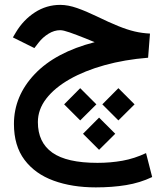

<svg xmlns="http://www.w3.org/2000/svg" viewBox="-20 -457 698 807"><path d="M410.1 -18.4 477.6 -86.4 545.6 -18.4 477.6 49.1ZM249.6 -18.4 317.1 -86.4 385.1 -18.4 317.1 49.1ZM328.9 105.2 396.4 37.3 464.4 105.2 396.4 172.7ZM377.9 -279.8Q369.6 -283.2 362.5 -286.1Q355.5 -289.1 339.8 -295.4Q299.3 -311.5 272.7 -320.8Q246.1 -330.1 232.9 -330.1Q208 -330.1 183.8 -315.2Q159.7 -300.3 142.6 -278.3L124.5 -254.9L34.2 -299.8L46.9 -321.3Q78.1 -373.5 126.7 -405Q175.3 -436.5 233.4 -436.5Q266.1 -436.5 304.2 -423.1Q342.3 -409.7 385.7 -388.7Q439 -362.8 477.1 -347.4Q515.1 -332 546.4 -324.7Q577.6 -317.4 610.4 -315.9L602.5 -214.4Q503.9 -206.5 419.7 -183.1Q335.4 -159.7 272.5 -123.8Q209.5 -87.9 174.3 -42.2Q139.2 3.4 139.2 56.2Q139.2 141.6 200 184.6Q260.7 227.5 389.6 227.5Q444.8 227.5 494.9 218.5Q544.9 209.5 593.8 186.5L619.6 287.1Q568.4 311.5 510 321Q451.7 330.6 382.8 330.6Q282.7 330.6 205.1 302.2Q127.4 273.9 83 214.8Q38.6 155.8 38.6 64Q38.6 -53.2 125.7 -145.3Q212.9 -237.3 377.9 -279.8Z"/></svg>

Font: Vazir Medium FD-WOL
Style: Medium-FD-WOL
Weight: 500
Designer: Saber Rastikerdar
Foundry: Saber Rastikerdar
Version: Version 30.0.0